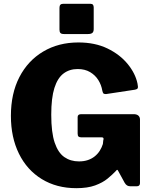

<svg xmlns="http://www.w3.org/2000/svg" viewBox="-20 -974 797 1004"><path d="M379 10Q276 10 198.5 -37.5Q121 -85 79 -170.5Q37 -256 37 -368Q37 -485 81.5 -571Q126 -657 206 -704.5Q286 -752 390 -752Q477 -752 542 -720.5Q607 -689 647.5 -639.5Q688 -590 699 -537Q703 -518 700 -512.5Q697 -507 686 -505L534 -482Q523 -482 520 -486.5Q517 -491 515 -500Q510 -530 494 -555.5Q478 -581 451 -597Q424 -613 386 -613Q343 -613 312 -589.5Q281 -566 264.5 -514Q248 -462 248 -374Q248 -281 266 -228Q284 -175 316.5 -152.5Q349 -130 393 -130Q419 -130 439.5 -137Q460 -144 475.5 -156.5Q491 -169 501.5 -185.5Q512 -202 518 -221L520 -240Q526 -256 511 -256H404Q395 -256 390.5 -260Q386 -264 386 -276V-362Q386 -377 405 -377H679Q695 -377 703.5 -369.5Q712 -362 712 -349V-16Q712 -9 708 -4.5Q704 0 696 0H661Q652 0 645 -4Q638 -8 632 -18L597 -82Q595 -86 592.5 -86Q590 -86 587 -81Q568 -61 542.5 -40Q517 -19 477.5 -4.5Q438 10 379 10ZM470 -935V-822Q470 -808 463 -802Q456 -796 440 -796H315Q301 -796 296 -801.5Q291 -807 291 -819V-933Q291 -954 309 -954H454Q470 -954 470 -935Z"/></svg>

Font: Libre Franklin ExtraBold
Style: Regular
Weight: 800
Designer: Pablo Impallari, Rodrigo Fuenzalida, Nhung Nguyen
Foundry: Impallari Type
Version: Version 3.000